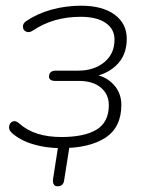

<svg xmlns="http://www.w3.org/2000/svg" viewBox="-20 -512 517 674"><path d="M20 -47Q10 -57 12 -69Q14 -81 24.5 -85.5Q35 -90 47 -79Q75 -54 112 -42.5Q149 -31 195 -31Q276 -31 319 -57Q362 -83 362 -143Q362 -181 334 -204.5Q306 -228 256 -228H173Q163 -228 157.5 -232Q152 -236 152 -243Q152 -253 158 -258.5Q164 -264 175 -264H254Q310 -264 346 -293.5Q382 -323 382 -373Q382 -410 351 -431.5Q320 -453 263 -453Q167 -453 96 -405Q82 -396 71.5 -401Q61 -406 60.5 -418Q60 -430 72 -438Q112 -465 162 -478.5Q212 -492 264 -492Q340 -492 382.5 -460.5Q425 -429 425 -376Q425 -316 386 -280.5Q347 -245 286 -240L288 -252Q340 -252 373 -221Q406 -190 406 -144Q406 -65 350 -28.5Q294 8 194 8Q141 8 95 -6Q49 -20 20 -47ZM166 118 188 -24H228L205 122Q202 142 182 142Q173 142 169 135.5Q165 129 166 118Z"/></svg>

Font: SN Pro Thin
Style: Italic
Weight: 200
Italic angle: -9°
Designer: Tobias Whetton
Foundry: Supernotes
Version: Version 1.003;Glyphs 3.3 (3324)